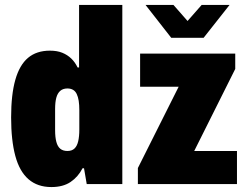

<svg xmlns="http://www.w3.org/2000/svg" viewBox="-20 -745 1000 777"><path d="M188 12Q132 12 95.5 -19.5Q59 -51 42 -114Q25 -177 25 -270Q25 -362 42 -422Q59 -482 93.5 -511Q128 -540 182 -540Q211 -540 232 -531.5Q253 -523 268.5 -508Q284 -493 294 -472H300V-725H475V0H331L320 -64H314Q296 -29 265.5 -8.5Q235 12 188 12ZM253 -134Q271 -134 281.5 -144Q292 -154 296.5 -173.5Q301 -193 301 -221V-299Q301 -321 298.5 -337Q296 -353 290.5 -364.5Q285 -376 275.5 -381.5Q266 -387 253 -387Q235 -387 224 -377.5Q213 -368 208 -350Q203 -332 203 -303V-218Q203 -190 208 -171Q213 -152 224 -143Q235 -134 253 -134ZM538 0V-65L703 -394H547V-528H932V-466L766 -134H939V0ZM569 -725H682L761 -635H717L796 -725H909L804 -592H673Z"/></svg>

Font: Archivo Condensed Black
Style: Regular
Weight: 900
Width: 3
Designer: Hector Gatti
Foundry: Omnibus-Type
Version: Version 2.001